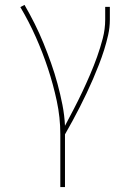

<svg xmlns="http://www.w3.org/2000/svg" viewBox="-20 -548 540 783"><path d="M226 215V0Q226 -69 211.5 -136.5Q197 -204 175.5 -269Q154 -334 126 -397Q98 -460 63 -519L80 -528Q102 -490 121.5 -451Q141 -412 157.5 -371.5Q174 -331 188.5 -290Q203 -249 214.5 -206.5Q226 -164 234.5 -121Q243 -78 245 -35Q263 -69 281 -103.5Q299 -138 315.5 -173Q332 -208 347.5 -244Q363 -280 376 -316.5Q389 -353 399 -391Q409 -429 409 -468V-520H428V-468Q428 -436 421 -405Q414 -374 404.5 -344Q395 -314 383.5 -284.5Q372 -255 359.5 -226Q347 -197 333.5 -168.5Q320 -140 305.5 -111.5Q291 -83 276 -55.5Q261 -28 245 0V215Z"/></svg>

Font: Zed Mono Thin
Style: Regular
Weight: 100
Monospace: yes
Designer: Belleve Invis
Foundry: Belleve Invis
Version: Version 1.0.0; ttfautohint (v1.8.4)